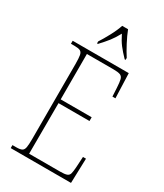

<svg xmlns="http://www.w3.org/2000/svg" viewBox="-227 -1018 944 1106"><g transform="rotate(30 245.0 -465.5)"><path d="M40 0V-20H65Q90 -20 102 -26Q114 -32 117.5 -51Q121 -70 121 -108V-606Q121 -645 117.5 -663.5Q114 -682 102 -688Q90 -694 65 -694H40V-714H413L419 -550H399L396 -606Q394 -643 389.5 -660.5Q385 -678 370.5 -683.5Q356 -689 325 -689H149V-387H355V-362H149L148 -25H354Q384 -25 398 -30Q412 -35 416 -49.5Q420 -64 422 -94L426 -164H446L441 0ZM169 -784Q188 -813 210.5 -855Q233 -897 244 -931H283Q296 -897 318 -855Q340 -813 359 -784V-771H353Q322 -803 302.5 -828.5Q283 -854 265 -891Q245 -854 225 -828.5Q205 -803 175 -771H169Z"/></g></svg>

Font: Noto Serif Tamil Condensed Thin
Style: Regular
Weight: 100
Width: 3
Designer: Indian Type Foundry, Tom Grace, and the Monotype Design Team
Foundry: Monotype Imaging Inc.
Version: Version 2.004; ttfautohint (v1.8.4.7-5d5b)